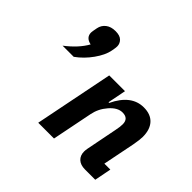

<svg xmlns="http://www.w3.org/2000/svg" viewBox="-165 -977 1205 1205"><g transform="rotate(45 437.0 -375.0)"><path d="M440 0H300L405 -525H545L521 -403H527Q591 -537 701 -537Q762 -537 794.5 -501.5Q827 -466 827 -401Q827 -376 818 -327L775 -112H828L806 0H715Q675 0 653 -20.5Q631 -41 631 -76Q631 -89 634 -104L675 -312Q682 -345 682 -368Q682 -420 629 -420Q585 -420 544 -372Q505 -327 494 -270ZM237 -750Q276 -750 294 -732Q312 -714 312 -689Q312 -676 306 -646Q297 -599 257.5 -543.5Q218 -488 165 -450H66Q147 -512 185 -580Q134 -591 134 -635Q134 -644 141 -679Q147 -711 172 -730.5Q197 -750 237 -750Z"/></g></svg>

Font: Aneliza
Style: Bold Italic
Weight: 700
Italic angle: -11.31°
Designer: Mike Abbink, Paul van der Laan, Pieter van Rosmalen
Foundry: Bold Monday
Version: Version 3.0